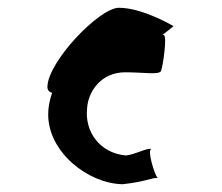

<svg xmlns="http://www.w3.org/2000/svg" viewBox="-20 -713 570 494"><path d="M102 -489C102 -481 107 -476 114 -474C108 -456 104 -438 104 -420C103 -322 206 -241 295 -239C354 -245 373 -257 386 -255C378 -261 357 -331 370 -329C362 -335 328 -315 304 -313C236 -319 198 -375 204 -433C206 -476 239 -527 302 -527C349 -527 389 -520 394 -530C399 -540 411 -623 401 -623H398C414 -636 428 -646 426 -646C426 -646 347 -693 286 -693C235 -693 102 -553 102 -489Z"/></svg>

Font: Ampere
Style: SCCnd
Weight: 400
Version: Version 1